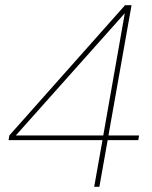

<svg xmlns="http://www.w3.org/2000/svg" viewBox="-20 -720 584 740"><path d="M343 0 375 -180H13L16 -198L462 -700H487L398 -198H516L513 -180H395L363 0ZM41 -198H378L461 -669Z"/></svg>

Font: DM Sans 24pt Thin
Style: Italic
Weight: 250
Italic angle: -10°
Designer: Colophon Foundry, Jonny Pinhorn
Foundry: Colophon Foundry
Version: Version 4.004;gftools[0.9.30]